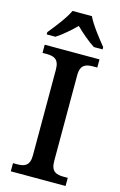

<svg xmlns="http://www.w3.org/2000/svg" viewBox="-139 -989 655 1046"><g transform="rotate(15 189.0 -465.5)"><path d="M31 -784V-771H80C115 -793 158 -831 188 -861C218 -831 262 -793 297 -771H346V-784C315 -822 264 -886 243 -931H134C113 -886 62 -822 31 -784ZM35 0H344V-46H321C281 -46 249 -54 249 -115V-599C249 -660 281 -668 321 -668H344V-714H35V-668H57C97 -668 129 -660 129 -599V-115C129 -54 97 -46 57 -46H35Z"/></g></svg>

Font: Noto Serif Oriya Medium
Style: Regular
Weight: 500
Designer: David Williams
Foundry: Google LLC, David Williams
Version: Version 1.051